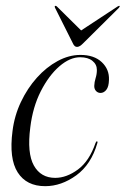

<svg xmlns="http://www.w3.org/2000/svg" viewBox="-20 -629 431 659"><path d="M255 -432.5Q220 -432.5 184 -401.5Q148 -370.5 120.2 -316.2Q92.5 -262 84 -192Q72.5 -103.5 96.2 -61Q120 -18.5 169.5 -18.5Q208.5 -18.5 247.5 -47.2Q286.5 -76 308 -138.5Q310.5 -144 312.5 -144Q316 -143.5 314 -137.5Q293 -64.5 241.8 -27.2Q190.5 10 135 10Q71 10 40.8 -37.2Q10.5 -84.5 23 -179.5Q29.5 -232 51.8 -279Q74 -326 106.5 -362.2Q139 -398.5 177.8 -419.5Q216.5 -440.5 256 -440.5Q303 -440.5 329.2 -415.8Q355.5 -391 354 -355Q353.5 -331.5 345 -320.8Q336.5 -310 325 -310Q316 -310 309.8 -316.5Q303.5 -323 303.5 -334Q304 -347.5 308.2 -361Q312.5 -374.5 312.5 -389Q312.5 -408 297.2 -420.2Q282 -432.5 255 -432.5ZM264.5 -479.5Q253 -468 244.5 -468Q235.5 -468 230.5 -479.5L169 -602Q166.5 -606.5 169 -608.5Q171.5 -610 175 -607L258.5 -524.5L384 -607Q389.5 -610 390.5 -608.5Q392 -607 388 -602Z"/></svg>

Font: Fraunces 144pt S000 Light
Style: Italic
Weight: 300
Italic angle: -16°
Version: Version 1.000; ttfautohint (v1.8.3)